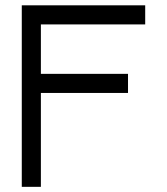

<svg xmlns="http://www.w3.org/2000/svg" viewBox="-20 -704 640 736"><path d="M136.7 -347.7V12.2H63.5V-683.6H536.6V-610.4H136.7V-420.9H470.7V-347.7Z"/></svg>

Font: Anka/Coder
Style: Regular
Weight: 400
Monospace: yes
Version: Version 001.100